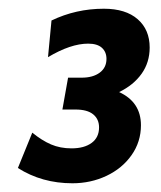

<svg xmlns="http://www.w3.org/2000/svg" viewBox="-20 -796 368 440"><path d="M303 -509Q303 -471 281.5 -440.5Q260 -410 224 -393Q188 -376 146 -376Q76 -376 21 -411L54 -492Q76 -474 97 -465Q118 -456 144 -456Q173 -456 190 -468.5Q207 -481 207 -504Q207 -523 193.5 -534Q180 -545 153 -545H123L136 -618H167Q193 -618 208.5 -629.5Q224 -641 224 -661Q224 -677 213.5 -686.5Q203 -696 182 -696Q142 -696 90 -665L98 -749Q154 -776 218 -776Q268 -776 295.5 -752Q323 -728 323 -687Q323 -653 304.5 -627Q286 -601 253 -585Q303 -562 303 -509Z"/></svg>

Font: Cabin SemiBold
Style: Italic
Weight: 600
Italic angle: -7°
Designer: Pablo Impallari
Foundry: Pablo Impallari. http://www.impallari.com Igino Marini. http://www.ikern.com
Version: Version 2.200